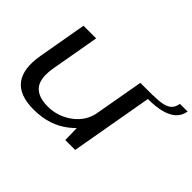

<svg xmlns="http://www.w3.org/2000/svg" viewBox="-128 -937 1208 1208"><g transform="rotate(45 476.5 -333.0)"><path d="M535.5 0H623.5L727 -588.5H615L533 -126ZM220.5 -589.5H108L51 -264.5Q27.5 -130.5 79.2 -62.5Q131 5.5 258.5 5.5Q400.5 5.5 496.5 -71.5Q592.5 -148.5 606.5 -227.5L558.5 -267Q543.5 -179.5 470.8 -125.2Q398 -71 307.5 -71Q219.5 -71 182.5 -117.8Q145.5 -164.5 164.5 -271.5ZM726 -589.5 720 -550Q789 -550 838.5 -562.8Q888 -575.5 917 -602.2Q946 -629 953 -671H884.5Q879.5 -639.5 862.2 -622Q845 -604.5 812.2 -597Q779.5 -589.5 726 -589.5Z"/></g></svg>

Font: Anybody Expanded
Style: Italic
Weight: 400
Width: 7
Italic angle: -10°
Version: Version 1.113;gftools[0.9.25]